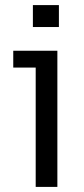

<svg xmlns="http://www.w3.org/2000/svg" viewBox="-20 -733 331 753"><path d="M120 -468H32V-534H205V0H120ZM109 -713H211V-627H109Z"/></svg>

Font: Mozilla Text BETA
Style: Regular
Weight: 400
Designer: Studio DRAMA
Foundry: Studio DRAMA
Version: Version 0.100